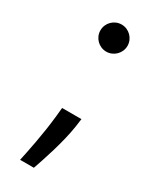

<svg xmlns="http://www.w3.org/2000/svg" viewBox="-185 -579 652 807"><g transform="rotate(30 141.0 -175.0)"><path d="M198.2 -61.1 203.5 -99.4H109.7L105.8 -59.7C95.9 36.6 75.3 132.8 65.7 177.6H132.5C149.5 129.6 186.1 21 198.2 -61.1ZM85.9 -462.7C85.9 -426.5 115.4 -397 151.6 -397C187.5 -397 217.3 -426.5 217.3 -462.7C217.3 -498.9 187.5 -528.4 151.6 -528.4C115.4 -528.4 85.9 -498.9 85.9 -462.7Z"/></g></svg>

Font: Margiela Sans Text
Style: Regular
Weight: 400
Designer: Stefan Endress, Andreas Faust
Version: Version 1.100;FEAKit 1.0